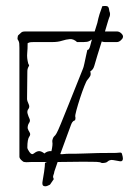

<svg xmlns="http://www.w3.org/2000/svg" viewBox="-20 -556 448 653"><path d="M150 72Q150 72 142.5 75.5Q135 79 128.5 76.5Q122 74 125 59Q127 49 130 28.5Q133 8 133 -3Q136 -2 139 -5Q113 -5 86 -5Q80 -5 74.5 -4.5Q69 -4 63 -5Q59 -5 52.5 -11.5Q46 -18 46 -23Q46 -26 46 -27.5Q46 -29 46 -42.5Q46 -56 46 -92.5Q46 -129 46 -201Q46 -273 46 -393Q46 -400 45.5 -407.5Q45 -415 40 -422Q39 -423 40 -429.5Q41 -436 42 -436Q49 -442 52.5 -445.5Q56 -449 66 -449H302L311 -478Q313 -485 314.5 -493.5Q316 -502 328 -535Q344 -537 347.5 -533Q351 -529 352 -518Q356 -509 353 -500Q352 -499 347.5 -484.5Q343 -470 337 -449H378Q386 -449 393 -442Q400 -435 398 -429Q397 -424 390.5 -418.5Q384 -413 378 -413H336Q331 -413 326 -415Q318 -390 311 -367Q304 -344 301 -333Q299 -326 296 -321.5Q293 -317 287 -313Q290 -303 286.5 -297Q283 -291 277 -284Q274 -281 267 -263.5Q260 -246 252.5 -223Q245 -200 240 -181.5Q235 -163 236 -159Q237 -157 236.5 -152.5Q236 -148 235 -147Q229 -145 226 -140.5Q223 -136 221 -130Q220 -127 209 -97.5Q198 -68 185 -32Q190 -31 196 -32Q202 -33 207 -33Q245 -33 268 -34Q291 -35 314 -35.5Q337 -36 375 -36Q380 -36 387 -37Q394 -38 395 -32Q398 -22 398 -17Q398 -6 388 -7.5Q378 -9 365.5 -11.5Q353 -14 344 -5Q342 -3 334.5 -2Q327 -1 325 -2Q321 -5 307.5 -5.5Q294 -6 263 -6Q232 -6 176 -5Q170 13 165 27Q164 34 161.5 40Q159 46 163 53ZM73 -54Q73 -49 80.5 -38.5Q88 -28 95 -34Q105 -42 113 -42Q121 -42 131 -34Q141 -43 155 -42Q160 -65 158 -73Q157 -77 159.5 -84Q162 -91 165 -93Q168 -95 172.5 -103Q177 -111 186.5 -134Q196 -157 214 -202Q232 -247 262 -322Q264 -326 267 -340Q270 -354 273 -368Q276 -382 277 -386Q283 -386 286.5 -399Q290 -412 291 -416L293 -422Q289 -419 283 -416Q277 -413 265 -413H242Q230 -424 217.5 -423Q205 -422 191 -417.5Q177 -413 160 -413H96Q90 -413 84.5 -412.5Q79 -412 74 -409Q74 -390 72.5 -374.5Q71 -359 76 -340Q77 -337 78.5 -335Q80 -333 77 -329Q73 -322 73 -313Q73 -287 72.5 -266.5Q72 -246 72 -220Q72 -213 77 -203Q82 -193 77 -186Q71 -179 74 -169Q77 -159 80 -153Q84 -145 79 -138Q74 -131 74 -120Q76 -113 80.5 -106Q85 -99 80 -92Q73 -83 73 -54Z"/></svg>

Font: Sankofa Display
Style: Regular
Weight: 400
Designer: Batsirai Madzonga
Foundry: Batsirai Madzonga
Version: Version 1.000; ttfautohint (v1.8.4.7-5d5b)